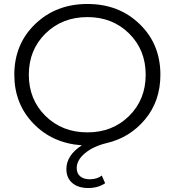

<svg xmlns="http://www.w3.org/2000/svg" viewBox="-20 -726 879 966"><path d="M424 220Q373 220 343.5 194.5Q314 169 314 125Q314 55 392 5Q244 -5 148 -104.5Q52 -204 52 -350Q52 -504 157 -605Q262 -706 420 -706Q578 -706 682.5 -605Q787 -504 787 -350Q787 -218 710 -125.5Q633 -33 516 -6Q450 10 408 44.5Q366 79 366 120Q366 147 384 161.5Q402 176 431 176Q469 176 492 157L509 196Q473 220 424 220ZM420 -60Q546 -60 629.5 -142.5Q713 -225 713 -350Q713 -475 629.5 -557.5Q546 -640 420 -640Q293 -640 209 -557.5Q125 -475 125 -350Q125 -225 209 -142.5Q293 -60 420 -60Z"/></svg>

Font: Belfius21
Style: Regular
Weight: 400
Designer: Montserrat's base design by Julieta Ulanovsky, modified by Coast SPRL for Belfius Bank NV.
Foundry: Montserrat's base design by Julieta Ulanovsky, modified by Coast SPRL for Belfius Bank NV.
Version: Version 2.000;FEAKit 1.0